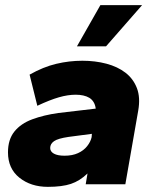

<svg xmlns="http://www.w3.org/2000/svg" viewBox="-20 -716 600 746"><path d="M166 10Q100 10 55.5 -25.5Q11 -61 11 -124Q11 -174 36 -205Q61 -236 105.5 -252.5Q150 -269 207 -277L352 -294Q350 -309 343.5 -319.5Q337 -330 327 -336Q317 -342 303.5 -345Q290 -348 274 -348Q244 -348 209 -338Q174 -328 125 -305L95 -426Q148 -456 198.5 -468Q249 -480 300 -480Q350 -480 393.5 -468.5Q437 -457 467.5 -433.5Q498 -410 512 -373.5Q526 -337 517 -286L467 0H313L320 -42Q290 -13 255.5 -1.5Q221 10 166 10ZM231 -111Q261 -111 283 -121Q305 -131 318.5 -148Q332 -165 336 -183L337 -196L246 -184Q205 -178 190 -167.5Q175 -157 175 -141Q175 -127 189.5 -119Q204 -111 231 -111ZM279 -536 370 -696H532L392 -536Z"/></svg>

Font: Gantari ExtraBold
Style: Italic
Weight: 800
Italic angle: -10°
Designer: Anugrah Pasau
Foundry: Lafontype
Version: Version 1.000